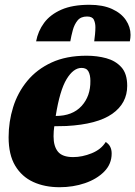

<svg xmlns="http://www.w3.org/2000/svg" viewBox="-20 -763 566 803"><path d="M229 20Q167 20 119 -2Q71 -24 43.5 -70Q16 -116 16 -189Q16 -254 35 -315Q54 -376 94 -424.5Q134 -473 195.5 -501.5Q257 -530 342 -530Q386 -530 424.5 -519.5Q463 -509 487.5 -482Q512 -455 512 -404Q512 -331 449.5 -287Q387 -243 258 -236Q246 -236 233 -235.5Q220 -235 207 -235Q204 -214 204 -193Q204 -151 222.5 -128.5Q241 -106 286 -106Q324 -106 363.5 -122Q403 -138 422 -169Q447 -154 447 -121Q447 -77 416 -45.5Q385 -14 335.5 3Q286 20 229 20ZM213 -278Q283 -278 321 -319.5Q359 -361 358 -425Q358 -449 350 -464Q342 -479 321 -479Q287 -479 258.5 -432Q230 -385 213 -278ZM131 -590Q139 -633 164.5 -667.5Q190 -702 236.5 -722.5Q283 -743 354 -743Q410 -743 448.5 -725.5Q487 -708 506.5 -679Q526 -650 526 -617Q526 -605 523 -590H374Q376 -604 377.5 -620Q379 -636 379 -649Q379 -667 372.5 -680.5Q366 -694 344 -694Q318 -694 304.5 -677.5Q291 -661 284.5 -637Q278 -613 274 -590Z"/></svg>

Font: Sansita Swashed ExtraBold
Style: Regular
Weight: 800
Designer: Pablo Cosgaya
Foundry: Omnibus-Type
Version: Version 1.003; ttfautohint (v1.8.3)